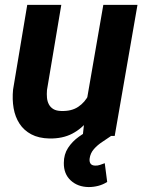

<svg xmlns="http://www.w3.org/2000/svg" viewBox="-20 -548 583 774"><path d="M328.1 -133.8 396.5 -528.3H534.2L442.4 0H313.5ZM359.4 -235.4 398.9 -236.3Q393.6 -189.9 378.4 -145.5Q363.3 -101.1 336.9 -65.4Q310.5 -29.8 271.5 -9.3Q232.4 11.2 179.2 10.3Q135.7 9.3 106 -6.6Q76.2 -22.5 58.6 -49.6Q41 -76.7 34.9 -111.8Q28.8 -147 32.7 -187L89.8 -528.3H227.1L169.4 -185.1Q168 -168.5 169.4 -153.6Q170.9 -138.7 177.2 -127Q183.6 -115.2 195.3 -108.2Q207 -101.1 226.6 -100.6Q268.1 -99.1 295.4 -117.4Q322.8 -135.7 338.1 -167Q353.5 -198.2 359.4 -235.4ZM352.5 -29.3 427.2 0.5Q411.1 11.7 392.1 24.2Q373 36.6 358.6 53Q344.2 69.3 341.3 91.3Q339.8 104 345 111.6Q350.1 119.1 363.3 119.6Q373.5 120.1 383.3 116.7Q393.1 113.3 402.3 109.9L412.1 185.5Q395 196.3 376 201.2Q356.9 206.1 337.4 206.1Q293.5 205.6 265.1 179.4Q236.8 153.3 237.3 108.9Q237.3 74.2 254.4 48.1Q271.5 22 297.9 3.2Q324.2 -15.6 352.5 -29.3Z"/></svg>

Font: Roboto
Style: Bold Italic
Weight: 700
Italic angle: -12°
Designer: Christian Robertson
Foundry: Google
Version: Version 3.0